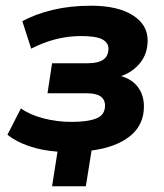

<svg xmlns="http://www.w3.org/2000/svg" viewBox="-20 -521 572 671"><path d="M162 130 181 9Q126 5 81 -10.5Q36 -26 6 -50L53 -142Q84 -120 131.5 -107.5Q179 -95 230 -95Q286 -95 316.5 -107Q347 -119 347 -152Q347 -195 284 -195H146L162 -300H288Q359 -300 359 -351Q359 -372 337.5 -383.5Q316 -395 263 -395Q174 -395 89 -351L58 -447Q104 -472 164.5 -486.5Q225 -501 298 -501Q391 -501 443.5 -468Q496 -435 496 -380Q496 -334 470 -301.5Q444 -269 403 -255Q442 -244 462.5 -216Q483 -188 483 -149Q483 -84 434 -45Q385 -6 300 5L280 130Z"/></svg>

Font: Nunito Sans ExtraBold
Style: Italic
Weight: 800
Italic angle: -9°
Designer: Vernon Adams
Foundry: Vernon Adams
Version: Version 3.006; ttfautohint (v1.8.3)